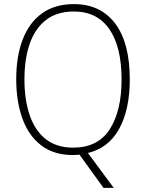

<svg xmlns="http://www.w3.org/2000/svg" viewBox="-20 -745 711 935"><path d="M612 -358Q612 -212 560.5 -118Q509 -24 408 0L534 170H484L367 8Q349 10 335 10Q241 10 179.5 -38Q118 -86 88.5 -169.5Q59 -253 59 -359Q59 -472 91 -554Q123 -636 185.5 -680.5Q248 -725 340 -725Q469 -725 540.5 -631Q612 -537 612 -358ZM99 -359Q99 -258 125 -183Q151 -108 203.5 -67Q256 -26 336 -26Q457 -26 514.5 -115.5Q572 -205 572 -358Q572 -517 512.5 -603Q453 -689 340 -689Q258 -689 204.5 -648Q151 -607 125 -532.5Q99 -458 99 -359Z"/></svg>

Font: Noto Sans Khmer SemiCondensed ExtraLight
Style: Regular
Weight: 200
Width: 4
Designer: Danh Hong and the Monotype Design Team
Foundry: Monotype Imaging Inc.
Version: Version 2.004; ttfautohint (v1.8.4.7-5d5b)